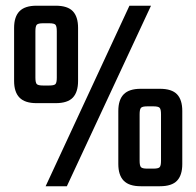

<svg xmlns="http://www.w3.org/2000/svg" viewBox="-20 -646 681 666"><path d="M250.8 -549.1V-365.3Q250.8 -326.6 232.6 -307.4Q214.4 -288.2 173.1 -288.2H106.7Q66.4 -288.2 47.7 -307.4Q28.9 -326.6 28.9 -365.3V-549.1Q28.9 -588 47.7 -607.1Q66.4 -626.2 106.7 -626.2H173.1Q214.4 -626.2 232.6 -607.1Q250.8 -588 250.8 -549.1ZM612.3 -260.9V-77.1Q612.3 -38.4 594.1 -19.2Q575.9 0 534.6 0H468.1Q427.8 0 409.1 -19.2Q390.4 -38.4 390.4 -77.1V-260.9Q390.4 -299.8 409.1 -318.9Q427.8 -338 468.1 -338H534.6Q575.9 -338 594.1 -318.9Q612.3 -299.8 612.3 -260.9ZM177 -376.6V-537.8Q177 -554.7 172.5 -560Q168 -565.3 150.7 -565.3H129.1Q112 -565.3 107.4 -560Q102.8 -554.7 102.8 -537.8V-376.6Q102.8 -359.7 107.4 -354.5Q112 -349.4 129.1 -349.4H150.7Q168 -349.4 172.5 -354.5Q177 -359.7 177 -376.6ZM538.5 -88.4V-249.6Q538.5 -266.5 534 -271.8Q529.5 -277.1 512.1 -277.1H490.6Q473.5 -277.1 468.9 -271.8Q464.3 -266.5 464.3 -249.6V-88.4Q464.3 -71.5 468.9 -66.3Q473.5 -61.1 490.6 -61.1H512.1Q529.5 -61.1 534 -66.3Q538.5 -71.5 538.5 -88.4ZM429 -626.2H503.8L211.9 0H138.3Z"/></svg>

Font: Teko Variable Light
Style: Regular
Weight: 300
Designer: Manushi Parikh, Jonny Pinhorn
Foundry: Indian Type Foundry
Version: Version 3.000